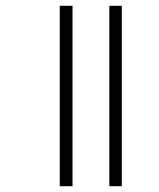

<svg xmlns="http://www.w3.org/2000/svg" viewBox="-20 -642 549 662"><path d="M357 0H400V-622H357ZM186 0H230V-622H186Z"/></svg>

Font: Noto Sans Bengali ExtraCondensed Light
Style: Regular
Weight: 300
Width: 2
Designer: Joana Ranito - Universal Thirst; Jelle Bosma - Monotype Design Team
Foundry: Universal Thirst ehf.
Version: Version 3.000